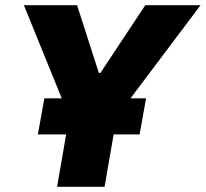

<svg xmlns="http://www.w3.org/2000/svg" viewBox="-20 -720 793 740"><path d="M200 0H383L418 -202H518L543 -341H483L753 -700H540L367 -439H361L277 -700H72L218 -341H151L126 -202H235Z"/></svg>

Font: Fixel Display 20240404 ExBold
Style: Italic
Weight: 800
Italic angle: -10°
Designer: AlfaBravo + MacPaw
Foundry: Kyrylo Tkachov, Marchela Mozhyna, Serhii Makarenko, Maria Weinstein, Zakhar Kryvoshyya
Version: Version 1.211;Glyphs 3.2 (3225)